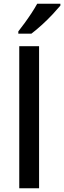

<svg xmlns="http://www.w3.org/2000/svg" viewBox="-20 -1007 343 1027"><path d="M189 0H83V-760H189ZM303 -977Q288 -959 261 -930Q234 -901 203 -873Q172 -845 148 -827H78V-839Q93 -858 112 -884Q131 -910 149 -937.5Q167 -965 179 -987H303Z"/></svg>

Font: Noto Sans Myanmar Medium
Style: Regular
Weight: 500
Designer: Monotype Design Team
Foundry: Monotype Imaging Inc.
Version: Version 2.107; ttfautohint (v1.8.4.7-5d5b)